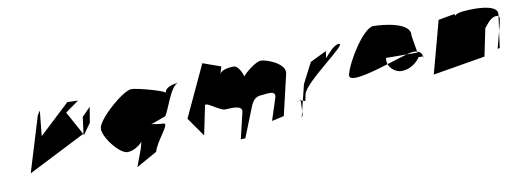

<svg xmlns="http://www.w3.org/2000/svg" viewBox="-49 -841 2795 1035"><g transform="rotate(-10 1349.0 -324.0)"><path d="M63 -127 380 -288 392 -378 438 -425 424 -340 382 -281 308 -416 382 -469 324 -471 156 -314 170 -452 155 -429Z M478 -305C467 -259 553 -149 597 -149C629 -149 662 -171 680 -191L670 -154L635 -60L749 -124C763 -179 850 -267 814 -267C772 -267 739 -286 720 -264L830 -304C849 -324 889 -470 933 -470C957 -470 866 -474 856 -432L855 -428C854 -440 706 -480 676 -480C632 -480 491 -359 478 -305Z M946 -270 1019 -166 1052 -326C1064 -340 1125 -284 1155 -284C1175 -284 1254 -296 1244 -254L1210 -111L1235 -112L1296 -265C1309 -301 1325 -326 1363 -326C1383 -326 1443 -344 1433 -302L1393 -179L1460 -194L1512 -416C1526 -471 1420 -510 1390 -510C1363 -510 1305 -464 1288 -442C1280 -468 1262 -504 1240 -504C1208 -504 1173 -496 1163 -478L1175 -516L1077 -551Z M1549 -261C1603 -261 1582 -232 1596 -290C1612 -356 1869 -526 1819 -526C1793 -526 1755 -481 1739 -461L1744 -500L1654 -456L1597 -345L1553 -167L1561 -182L1565 -269C1574 -257 1521 -261 1549 -261Z M1845 -353C1862 -423 1965 -588 2019 -588C2076 -588 2225 -572 2213 -502L2229 -406L2057 -407C2048 -357 2093 -323 2127 -323C2189 -323 2223 -369 2231 -381L2257 -380C2245 -350 2278 -414 2206 -414C2162 -414 1826 -278 1845 -353Z M2295 -274 2581 -322 2612 -472C2624 -486 2650 -526 2680 -526C2700 -526 2702 -522 2692 -480L2658 -351L2670 -353L2694 -528C2708 -583 2600 -585 2570 -585C2538 -585 2474 -584 2464 -566L2461 -576L2372 -560Z"/></g></svg>

Font: Interstorm
Style: Obl
Weight: 400
Version: Version 0.7